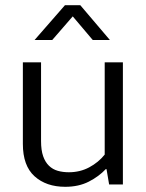

<svg xmlns="http://www.w3.org/2000/svg" viewBox="-20 -710 561 739"><path d="M383 -470H453V0H400L390 -59H387Q361 -31 322 -11Q283 9 231 9Q158 9 113 -31.5Q68 -72 68 -156V-470H138V-167Q138 -132 146 -109Q154 -86 168.5 -72Q183 -58 202.5 -52.5Q222 -47 245 -47Q288 -47 323.5 -66Q359 -85 383 -115ZM403 -556H337L260 -647L181 -556H113L230 -690H289Z"/></svg>

Font: Mukta Light
Style: Regular
Weight: 300
Designer: Girish Dalvi and Yashodeep Gholap
Foundry: Ek Type
Version: Version 2.538;PS 1.002;hotconv 16.6.51;makeotf.lib2.5.65220;